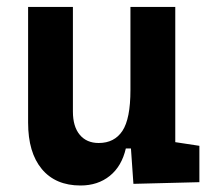

<svg xmlns="http://www.w3.org/2000/svg" viewBox="-20 -538 626 567"><path d="M217.8 9.8Q144 9.8 103.5 -38.8Q63 -87.4 63 -175.8V-517.6H195.3V-208.5Q195.3 -164.1 215.6 -139.9Q235.8 -115.7 271.5 -115.7Q317.9 -115.7 341.6 -151.6Q365.2 -187.5 365.2 -272V-517.6H497.6V-118.2L568.8 -107.4V0L374 4.9L366.7 -99.6H351.6Q339.4 -46.9 304.2 -18.6Q269 9.8 217.8 9.8Z"/></svg>

Font: Cascadia Code NF
Style: Bold
Weight: 700
Monospace: yes
Designer: Aaron Bell
Foundry: Saja Typeworks
Version: Version 2404.023; ttfautohint (v1.8.4)